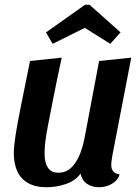

<svg xmlns="http://www.w3.org/2000/svg" viewBox="-20 -766 589 806"><path d="M176 20Q129 20 98 2.5Q67 -15 52.5 -47Q38 -79 38 -122Q38 -150 45 -196.5Q52 -243 67.5 -319Q83 -395 106 -510L239 -524Q217 -421 203.5 -352.5Q190 -284 181.5 -240Q173 -196 170 -169Q167 -142 167 -121Q167 -101 172 -82.5Q177 -64 189.5 -52.5Q202 -41 225 -41Q259 -41 281.5 -64.5Q304 -88 317 -123Q330 -158 336 -192L396 -510L531 -524L452 -115Q451 -107 449 -95Q447 -83 447 -73Q447 -57 455.5 -46.5Q464 -36 482 -34Q477 -16 463 -4Q449 8 431.5 14Q414 20 395 20Q366 20 345 5.5Q324 -9 318 -37Q296 -7 256.5 6.5Q217 20 176 20ZM201 -582 173 -630 337 -746H356L486 -630L443 -582L336 -649Z"/></svg>

Font: Sansita Swashed Light Medium
Style: Regular
Weight: 500
Version: Version 1.003